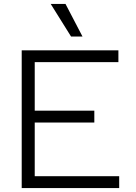

<svg xmlns="http://www.w3.org/2000/svg" viewBox="-20 -953 690 973"><path d="M90 0V-698H580V-638H156V-392H458V-332H156V-60H584V0ZM398 -768H340L237 -933H312Z"/></svg>

Font: Azeret Mono ExtraLight
Style: Regular
Weight: 250
Designer: Martin Vácha
Foundry: Displaay
Version: Version 1.002